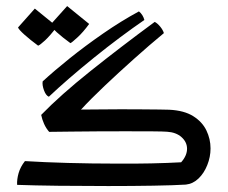

<svg xmlns="http://www.w3.org/2000/svg" viewBox="-20 -609 753 635"><path d="M337.9 6.3Q253.9 6.3 172.6 5.4Q91.3 4.4 36.6 2.4Q35.6 -15.6 41.5 -36.4Q47.4 -57.1 62.5 -76.2Q125 -72.3 204.6 -70.1Q284.2 -67.9 363.8 -67.9Q423.8 -67.4 479.5 -68.6Q535.2 -69.8 579.1 -72.3Q599.1 -94.7 598.6 -118.2Q598.1 -139.6 580.3 -155.5Q562.5 -171.4 532.7 -173.3Q521.5 -174.3 482.7 -174.6Q443.8 -174.8 395 -174.8Q353 -174.8 306.9 -174.6Q260.7 -174.3 217.5 -173.8Q174.3 -173.3 142.6 -172.9Q132.3 -184.6 125.7 -199.5Q119.1 -214.4 116.2 -229Q180.2 -294.9 279.3 -374Q378.4 -453.1 491.7 -536.6Q500.5 -532.2 509.8 -521Q519 -509.8 522 -499.5Q473.6 -459.5 422.6 -413.8Q371.6 -368.2 325.7 -324.7Q279.8 -281.2 248 -246.6Q275.9 -246.6 309.1 -247.1Q342.3 -247.6 380.4 -247.6Q415.5 -247.6 448.7 -247.3Q481.9 -247.1 506.3 -246.8Q530.8 -246.6 539.6 -246.1Q588.9 -243.7 618.9 -224.9Q648.9 -206.1 662.6 -177.7Q676.3 -149.4 676.3 -118.2Q676.3 -89.8 665.5 -63Q654.8 -36.1 636.5 -18.6Q618.2 -1 594.7 1.5Q557.1 3.9 487.1 5.1Q417 6.3 337.9 6.3ZM141.6 -289.1Q131.8 -293 125.5 -310.3Q119.1 -327.6 121.1 -339.8Q158.2 -374 210.2 -415.8Q262.2 -457.5 321.5 -498.5Q380.9 -539.6 439.5 -571.3Q452.6 -561 457.5 -543Q420.4 -517.6 377.2 -485.4Q334 -453.1 290.8 -418.2Q247.6 -383.3 209 -349.9Q170.4 -316.4 141.6 -289.1ZM212.9 -466.3Q186.5 -485.4 167.7 -502.4Q148.9 -519.5 146 -526.4L202.1 -588.9L274.9 -529.8Q254.9 -502.4 236.3 -485.4Q217.8 -468.3 212.9 -466.3ZM106 -458Q80.1 -477.1 61.3 -493.9Q42.5 -510.7 39.6 -518.1L95.2 -580.6L168.5 -521Q146 -491.2 128.9 -475.3Q111.8 -459.5 106 -458Z"/></svg>

Font: Harmattan Medium
Style: Regular
Weight: 500
Designer: George W. Nuss III and SIL International
Foundry: SIL International
Version: Version 4.000